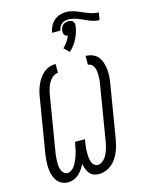

<svg xmlns="http://www.w3.org/2000/svg" viewBox="-149 -1120 904 1213"><g transform="rotate(-15 303.0 -513.5)"><path d="M343 8Q325 8 308.5 1Q292 -6 282 -19Q272 -32 266 -48.5Q260 -65 257 -82Q249 -65 237.5 -48.5Q226 -32 211.5 -19Q197 -6 178.5 1Q160 8 142 8Q119 8 98.5 -3Q78 -14 66.5 -32.5Q55 -51 49.5 -73Q44 -95 43 -118.5Q42 -142 44 -165.5Q46 -189 50 -213L107 -558Q110 -578 115.5 -598Q121 -618 129.5 -637.5Q138 -657 150.5 -675Q163 -693 179.5 -707Q196 -721 216.5 -728Q237 -735 258 -735V-677Q244 -677 231.5 -669.5Q219 -662 210 -651Q201 -640 194.5 -627.5Q188 -615 183.5 -601.5Q179 -588 176 -575Q173 -562 171 -548L114 -203Q111 -188 109.5 -173Q108 -158 107.5 -143Q107 -128 108 -113Q109 -98 113.5 -84.5Q118 -71 128.5 -60.5Q139 -50 153 -50Q166 -50 177.5 -57.5Q189 -65 197 -75.5Q205 -86 211 -98Q217 -110 222 -122Q227 -134 231 -146.5Q235 -159 238 -171Q241 -183 243 -195.5Q245 -208 248 -221L249 -228H314L313 -221Q311 -208 309 -195.5Q307 -183 306 -170.5Q305 -158 305 -146Q305 -134 305.5 -122Q306 -110 308.5 -98Q311 -86 315.5 -75.5Q320 -65 329.5 -57.5Q339 -50 351 -50Q365 -50 378 -58.5Q391 -67 400 -79Q409 -91 415 -104.5Q421 -118 425.5 -131.5Q430 -145 433 -159Q436 -173 438 -187L495 -532Q498 -546 499.5 -560.5Q501 -575 501 -589.5Q501 -604 500 -618Q499 -632 494 -645Q489 -658 478.5 -667.5Q468 -677 454 -677V-735Q477 -735 499 -726.5Q521 -718 534.5 -701Q548 -684 555 -662Q562 -640 564.5 -617Q567 -594 565 -570Q563 -546 559 -522L502 -177Q498 -156 492.5 -135Q487 -114 478 -93.5Q469 -73 456 -54Q443 -35 425 -21Q407 -7 386 0.5Q365 8 343 8ZM287 -931Q291 -952 300.5 -972Q310 -992 327 -1007Q344 -1022 365 -1028.5Q386 -1035 407 -1035Q430 -1035 452 -1028Q474 -1021 495 -1012L518 -1002Q539 -993 561 -986Q583 -979 606 -979L598 -931Q581 -931 564.5 -935Q548 -939 532.5 -945.5Q517 -952 502.5 -959Q488 -966 472.5 -972Q457 -978 440.5 -982Q424 -986 407 -986Q396 -986 384.5 -983Q373 -980 363.5 -972Q354 -964 349 -953Q344 -942 342 -931ZM365 -785 331 -818Q347 -832 359 -850Q371 -868 379 -887Q372 -889 366 -892.5Q360 -896 356.5 -902Q353 -908 352.5 -915.5Q352 -923 353 -931Q355 -940 359 -948.5Q363 -957 370.5 -963.5Q378 -970 387 -972.5Q396 -975 405 -975Q414 -975 422.5 -972.5Q431 -970 436 -963.5Q441 -957 442.5 -948.5Q444 -940 442 -931Q436 -891 416.5 -852.5Q397 -814 365 -785Z"/></g></svg>

Font: Iosevka Curly Slab LtEx
Style: Italic
Weight: 300
Width: 7
Italic angle: -9°
Monospace: yes
Designer: Belleve Invis
Foundry: Belleve Invis
Version: Version 11.1.0; ttfautohint (v1.8.3)